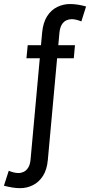

<svg xmlns="http://www.w3.org/2000/svg" viewBox="-118 -712 458 977"><path d="M-16 245.5Q-35.5 245.5 -56.5 242Q-77.5 238.5 -98 233L-73.5 157Q-61.5 162 -49 165.2Q-36.5 168.5 -24 168.5Q-10.5 168.5 2.5 162.5Q15.5 156.5 25.2 141.5Q35 126.5 37.5 100L96.5 -547Q101.5 -598 122 -629.8Q142.5 -661.5 173.2 -676.5Q204 -691.5 238 -691.5Q257.5 -691.5 278.8 -688.2Q300 -685 320 -679L296 -603Q284 -608 271.2 -611.2Q258.5 -614.5 246.5 -614.5Q233 -614.5 219.8 -608.5Q206.5 -602.5 197 -587.8Q187.5 -573 184.5 -546L125.5 101Q121 152 100.2 183.8Q79.5 215.5 49 230.5Q18.5 245.5 -16 245.5ZM16.5 -415.5 23 -482H263.5L257.5 -415.5Z"/></svg>

Font: Karla Medium
Style: Italic
Weight: 500
Italic angle: -8°
Designer: Jonathan Pinhorn
Version: Version 2.001